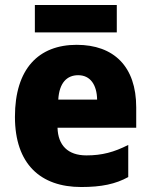

<svg xmlns="http://www.w3.org/2000/svg" viewBox="-20 -741 605 771"><path d="M449 -721H120V-611H449ZM288 -561C135 -561 40 -465 40 -272C40 -82 143 10 306 10C388 10 444 -2 495 -30V-159C438 -130 390 -117 327 -117C252 -117 213 -158 211 -228H527V-310C527 -474 437 -561 288 -561ZM294 -439C343 -439 369 -400 370 -341H214C218 -409 249 -439 294 -439Z"/></svg>

Font: Noto Sans Bengali SemiCondensed ExtraBold
Style: Regular
Weight: 800
Width: 4
Designer: Joana Ranito - Universal Thirst; Jelle Bosma - Monotype Design Team
Foundry: Universal Thirst ehf.
Version: Version 3.000